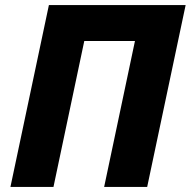

<svg xmlns="http://www.w3.org/2000/svg" viewBox="-20 -734 749 754"><path d="M21 0 172 -714H709L558 0H389L510 -573H311L190 0Z"/></svg>

Font: Noto Sans ExtraBold
Style: Italic
Weight: 800
Italic angle: -12°
Designer: Monotype Design Team
Foundry: Monotype Imaging Inc.
Version: Version 2.013; ttfautohint (v1.8.4.7-5d5b)